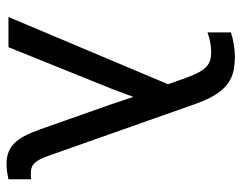

<svg xmlns="http://www.w3.org/2000/svg" viewBox="-96 -640 742 590"><g transform="rotate(90 275.0 -345.0)"><path d="M219.2 -545.9Q210.9 -568.8 202.9 -583.7Q194.8 -598.6 185.8 -607.4Q176.8 -616.2 165.5 -619.6Q154.3 -623 140.1 -623Q127 -623 111.1 -620.1Q95.2 -617.2 79.6 -611.8V-683.6Q95.7 -689 116.2 -692.4Q136.7 -695.8 152.3 -695.8Q177.2 -695.8 198 -691.4Q218.8 -687 236.8 -674.1Q254.9 -661.1 270.3 -637.2Q285.6 -613.3 299.3 -574.7L458 -125Q463.9 -108.4 469.2 -97.7Q474.6 -86.9 480.7 -80.6Q486.8 -74.2 494.4 -71.5Q502 -68.8 512.2 -68.8Q516.6 -68.8 521 -68.8Q525.4 -68.8 530.8 -69.8V0Q504.4 5.9 483.9 5.9Q463.9 5.9 448.5 0.2Q433.1 -5.4 420.7 -17.6Q408.2 -29.8 397.9 -49.3Q387.7 -68.8 377.9 -96.2L300.8 -314.9L277.8 -383.8L252 -314.9L125 0H32.2L238.8 -490.2Z"/></g></svg>

Font: Code New Roman
Style: Regular
Weight: 400
Monospace: yes
Designer: Sam Radian
Foundry: Code New Roman
Version: Version 2.00 November 29, 2014